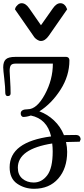

<svg xmlns="http://www.w3.org/2000/svg" viewBox="-28 -795 522 1195"><path d="M101 -89Q101 -115 145 -115Q201 -115 251 -207Q301 -299 301 -399H68Q47 -399 39.5 -388.5Q32 -378 32 -353Q32 -342 35 -296Q38 -250 38 -214Q38 -197 20 -197Q13 -197 9.5 -201.5Q6 -206 6 -210L5 -214Q5 -252 -1.5 -306Q-8 -360 -8 -376Q-8 -410 8 -425.5Q24 -441 68 -441H385Q404 -439 404 -419Q404 -323 348.5 -236.5Q293 -150 217 -102Q267 -84 308 -45.5Q349 -7 370 46Q393 45 442 45Q460 45 467 53.5Q474 62 474 72L468 87Q439 87 383 89Q390 122 390 150Q390 253 334.5 316.5Q279 380 184 380Q125 380 78.5 348Q32 316 32 246Q32 88 290 54Q265 -55 164 -76Q138 -67 115 -67Q101 -72 101 -89ZM300 148Q300 122 297 98Q83 132 83 249Q83 293 111.5 317Q140 341 182 341Q232 341 266 296Q300 251 300 148ZM227 -540Q215 -540 203 -548Q191 -556 185 -564L179 -573L65 -737Q66 -741 68.5 -747.5Q71 -754 82 -764.5Q93 -775 107 -775Q132 -775 154 -743L227 -638L301 -743Q323 -775 348 -775Q362 -775 372.5 -765.5Q383 -756 386 -746L390 -737L276 -573Q253 -540 227 -540Z"/></svg>

Font: Sofia
Style: Regular
Weight: 400
Designer: Paula Nazal and Daniel Hernndez
Foundry: Paula Nazal, Daniel Hernndez
Version: Version 1.001